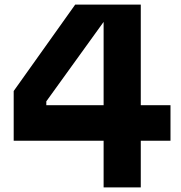

<svg xmlns="http://www.w3.org/2000/svg" viewBox="-20 -820 790 840"><path d="M595.9 -359.7H725.9V-204.4H595.9V0H433.3V-204.4H39.9V-421.8L309.1 -800H595.9ZM182.6 -359.7H433.3V-763.1H461.4L182.6 -376.6Z"/></svg>

Font: Martian Mono Custom sWd Rg
Style: Regular
Weight: 400
Width: 6
Monospace: yes
Designer: Alex Havermale
Foundry: Evil Martians
Version: Version 1.000